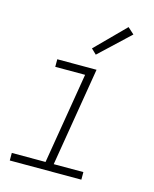

<svg xmlns="http://www.w3.org/2000/svg" viewBox="-114 -830 727 907"><g transform="rotate(15 250.0 -377.0)"><path d="M22 0V-37H187L261 -483H115V-520H307L227 -37H372V0ZM285 -588 260 -612 401 -754 432 -726Z"/></g></svg>

Font: Iosevka SS04 XLt Obl
Style: Regular
Weight: 200
Italic angle: -9°
Monospace: yes
Designer: Belleve Invis
Foundry: Belleve Invis
Version: Version 19.0.0; ttfautohint (v1.8.4)